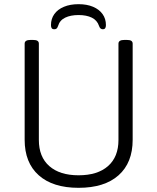

<svg xmlns="http://www.w3.org/2000/svg" viewBox="-20 -893 752 919"><path d="M356 6Q233 6 165.5 -54Q98 -114 98 -224V-684Q98 -693 105 -697.5Q112 -702 128 -702H136Q153 -702 159.5 -697.5Q166 -693 166 -684V-223Q166 -142 216 -98Q266 -54 356 -54Q447 -54 497 -98Q547 -142 547 -223V-684Q547 -693 554 -697.5Q561 -702 577 -702H585Q602 -702 608.5 -697.5Q615 -693 615 -684V-224Q615 -114 547.5 -54Q480 6 356 6ZM240 -753Q231 -753 227.5 -758Q224 -763 224 -773Q224 -803 240 -825.5Q256 -848 286 -860.5Q316 -873 356 -873Q396 -873 425.5 -860.5Q455 -848 471 -825.5Q487 -803 487 -773Q487 -763 483.5 -758Q480 -753 472 -753Q459 -753 454 -769Q445 -796 419.5 -808.5Q394 -821 356 -821Q318 -821 292 -808.5Q266 -796 258 -769Q255 -760 251 -756.5Q247 -753 240 -753Z"/></svg>

Font: Asap Light
Style: Regular
Weight: 300
Designer: Pablo Cosgaya
Foundry: Omnibus-Type
Version: Version 3.001